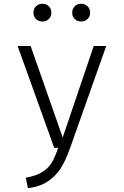

<svg xmlns="http://www.w3.org/2000/svg" viewBox="-20 -782 655 1016"><path d="M349.7 4.6Q329.2 62.6 303.6 104.9Q277.9 147.2 234.9 176.7Q191.8 206.2 127.7 213.8L116.4 158.5Q170.8 148.7 203.1 128.7Q235.4 108.7 253.6 79Q271.8 49.2 287.7 0H266.7L73.3 -538.5H142.1L311.8 -54.4L475.9 -538.5H542.1ZM156.9 -714.4Q156.9 -735.4 170.5 -748.7Q184.1 -762.1 205.1 -762.1Q224.6 -762.1 238.2 -748.7Q251.8 -735.4 251.8 -714.4Q251.8 -694.4 238.2 -681.3Q224.6 -668.2 205.1 -668.2Q184.1 -668.2 170.5 -681.3Q156.9 -694.4 156.9 -714.4ZM362.1 -714.4Q362.1 -735.4 375.4 -748.7Q388.7 -762.1 408.7 -762.1Q429.7 -762.1 443.3 -748.7Q456.9 -735.4 456.9 -714.4Q456.9 -694.4 443.3 -681.3Q429.7 -668.2 408.7 -668.2Q388.7 -668.2 375.4 -681.3Q362.1 -694.4 362.1 -714.4Z"/></svg>

Font: Fira Code Fixed Light
Style: Regular
Weight: 300
Monospace: yes
Designer: Carrois Corporate, Edenspiekermann AG, Nikita Prokopov
Foundry: Carrois Corporate, Edenspiekermann AG, Nikita Prokopov
Version: Version 5.002